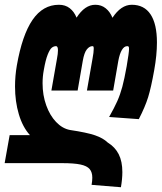

<svg xmlns="http://www.w3.org/2000/svg" viewBox="-56 -580 678 805"><path d="M331 165Q331 142 319.8 128.8Q308.5 115.5 281.5 109.8Q254.5 104 204.5 104H-36.5L-15.5 -13.5H69.5Q39 -47 23 -100.8Q7 -154.5 7 -217.5Q7 -261.5 14.5 -305Q37 -433.5 80.5 -496.8Q124 -560 191 -560Q218 -560 236.5 -545.5Q255 -531 265 -506Q299.5 -560 343.5 -560Q369 -560 387.2 -545.2Q405.5 -530.5 415.5 -505.5Q451.5 -560 496.5 -560Q548.5 -560 575.2 -519.8Q602 -479.5 602 -402Q602 -349 590.5 -285.5Q577.5 -212.5 565 -172.2Q552.5 -132 526 -80.5L401.5 -89.5Q423.5 -128.5 435.8 -156Q448 -183.5 456.8 -216Q465.5 -248.5 475 -301.5Q485 -360 485 -375Q485 -382.5 483.2 -384.5Q481.5 -386.5 477.5 -386.5Q464.5 -386.5 455 -370.5Q445.5 -354.5 440 -324.5L418.5 -200.5H308.5L332 -334.5Q337 -361 337 -375.5Q337 -382.5 335.8 -384.5Q334.5 -386.5 331.5 -386.5Q319 -386.5 308 -372.8Q297 -359 291 -324.5L269.5 -200.5H159.5L183 -334.5Q187 -355 187 -369Q187 -386.5 179 -386.5Q169.5 -386.5 161.2 -380Q153 -373.5 144 -351.2Q135 -329 127.5 -285.5Q122.5 -259 122.5 -231Q122.5 -181 137.8 -138.5Q153 -96 179.2 -68.5Q205.5 -41 237.5 -35Q308 -24.5 342.2 -12.8Q376.5 -1 395.5 17.5Q426.5 36.5 441.8 66.8Q457 97 457 141.5Q457 170 451 205L328 195Q331 178.5 331 165Z"/></svg>

Font: JuliaMono ExtraBold
Style: Italic
Weight: 800
Italic angle: -9°
Monospace: yes
Designer: cormullion
Foundry: corm
Version: Version 0.057; ttfautohint (v1.8.4)